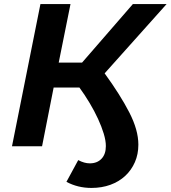

<svg xmlns="http://www.w3.org/2000/svg" viewBox="-20 -720 840 945"><path d="M430 205Q363 205 307 175L365 68Q395 84 422 84Q458 84 479.5 61.5Q501 39 501 -1Q501 -28 490.5 -62.5Q480 -97 462.5 -135Q445 -173 421.5 -212.5Q398 -252 371 -289H244L187 0H39L179 -700H327L269 -412H384L634 -700H800L495 -359Q572 -253 616.5 -166.5Q661 -80 661 -8Q661 39 644 78Q627 117 596.5 145.5Q566 174 523.5 189.5Q481 205 430 205Z"/></svg>

Font: Argentum Sans Medium
Style: Italic
Weight: 500
Italic angle: -11°
Designer: Julieta Ulanovsky (font), Cristiano Sobral (main changes and remaster)
Foundry: Julieta Ulanovsky (font), Cristiano Sobral (main changes and remaster)
Version: Version 2.007;June 15, 2022;FontCreator 14.0.0.2814 64-bit; 